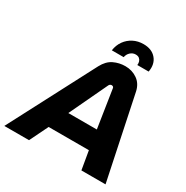

<svg xmlns="http://www.w3.org/2000/svg" viewBox="-238 -1055 1179 1219"><g transform="rotate(30 351.5 -446.0)"><path d="M-40 0 287 -626Q313 -675 352.5 -694Q392 -713 437 -713Q487 -713 525.5 -686Q564 -659 575 -607L702 0H525L502 -135H207L141 0ZM271 -274H480L437 -553Q436 -559 431.5 -562Q427 -565 421 -565Q416 -565 411 -562Q406 -559 403 -553ZM311 -757Q317 -798 338.5 -828Q360 -858 393 -875Q426 -892 467 -892Q528 -892 560 -854Q592 -816 581 -757H498Q500 -771 496 -783Q492 -795 482.5 -802.5Q473 -810 456 -810Q435 -810 418.5 -795Q402 -780 398 -757Z"/></g></svg>

Font: MuseoModerno
Style: Bold Italic
Weight: 700
Italic angle: -9°
Designer: Pablo Cosgaya, Héctor Gatti, Marcela Romero, and the Authors of The MuseoModerno Project.
Foundry: Omnibus-Type Team
Version: Version 1.003